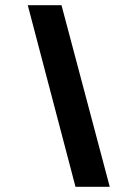

<svg xmlns="http://www.w3.org/2000/svg" viewBox="-20 -720 508 740"><path d="M271 0 87 -700H217L403 0Z"/></svg>

Font: Finlandica SemiBold
Style: Italic
Weight: 600
Italic angle: -8°
Designer: Niklas Ekholm, Juho Hiilivirta, Jaakko Suomalainen
Foundry: Helsinki Type Studio
Version: Version 1.063